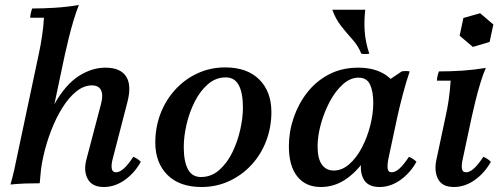

<svg xmlns="http://www.w3.org/2000/svg" viewBox="-20 -734 2010 769"><path d="M22 5Q31 -27 37 -53.5Q43 -80 48 -106L135 -516Q143 -553 148.5 -590Q154 -627 156 -663H101Q101 -670 103.5 -681.5Q106 -693 109 -700Q153 -700 201 -703Q249 -706 296 -714Q286 -690 275 -653.5Q264 -617 255 -580Q246 -543 240 -516L153 -105Q147 -79 144 -53Q141 -27 139 0Q108 0 80.5 1Q53 2 22 5ZM396 15Q349 15 331.5 -17Q314 -49 326 -95L385 -319Q394 -354 384.5 -373Q375 -392 348 -392Q316 -392 286 -368Q256 -344 230.5 -303.5Q205 -263 185 -211.5Q165 -160 153 -105H125Q154 -240 198.5 -318Q243 -396 295.5 -429.5Q348 -463 402 -463Q462 -463 485 -428Q508 -393 490 -324L432 -100Q425 -75 427.5 -59.5Q430 -44 445 -44Q459 -44 475.5 -58.5Q492 -73 514 -106Q523 -102 530 -97.5Q537 -93 544 -86Q519 -41 479.5 -13Q440 15 396 15Z M884 -424Q844 -424 812.5 -396.5Q781 -369 759.5 -326Q738 -283 727 -235Q716 -187 716 -145Q716 -88 732.5 -56.5Q749 -25 785 -25L787 15Q699 15 650.5 -33.5Q602 -82 602 -163Q602 -224 622.5 -278Q643 -332 681 -374Q719 -416 770.5 -440Q822 -464 882 -464ZM785 -25Q826 -25 857.5 -52.5Q889 -80 910 -122.5Q931 -165 942 -213.5Q953 -262 953 -303Q953 -361 936.5 -392.5Q920 -424 884 -424L882 -464Q970 -464 1018.5 -415.5Q1067 -367 1067 -285Q1067 -225 1046.5 -170.5Q1026 -116 988 -74.5Q950 -33 898.5 -9Q847 15 787 15Z M1500 15Q1453 15 1436 -17Q1419 -49 1429 -95L1444 -164L1484 -248L1491 -382L1589 -448Q1605 -451 1621 -448Q1607 -408 1593.5 -356.5Q1580 -305 1571 -264L1536 -100Q1531 -75 1532.5 -59.5Q1534 -44 1549 -44Q1563 -44 1579.5 -58.5Q1596 -73 1618 -106Q1627 -102 1634 -97.5Q1641 -93 1648 -86Q1623 -41 1583.5 -13Q1544 15 1500 15ZM1265 15Q1204 15 1170.5 -27.5Q1137 -70 1137 -148Q1137 -206 1156 -262Q1175 -318 1210.5 -363.5Q1246 -409 1297.5 -436Q1349 -463 1415 -463Q1479 -463 1521.5 -436Q1564 -409 1576 -363L1512 -320Q1512 -261 1493.5 -202Q1475 -143 1441 -93.5Q1407 -44 1362.5 -14.5Q1318 15 1265 15ZM1317 -51Q1350 -51 1379 -76.5Q1408 -102 1429.5 -143Q1451 -184 1463 -231.5Q1475 -279 1475 -322Q1475 -368 1462 -395.5Q1449 -423 1416 -423Q1383 -423 1353 -396Q1323 -369 1300.5 -326.5Q1278 -284 1265 -236.5Q1252 -189 1252 -148Q1252 -99 1269 -75Q1286 -51 1317 -51ZM1311 -695H1443Q1438 -654 1440.5 -611Q1443 -568 1459 -519Q1443 -516 1427 -519Q1415 -550 1392 -575.5Q1369 -601 1346.5 -629.5Q1324 -658 1311 -695Z M1798 15Q1751 15 1734.5 -17Q1718 -49 1728 -95L1764 -264Q1772 -299 1777 -333.5Q1782 -368 1785 -411H1730Q1730 -419 1732.5 -430Q1735 -441 1738 -448Q1785 -448 1831 -451Q1877 -454 1926 -462Q1915 -438 1904 -401.5Q1893 -365 1884 -328.5Q1875 -292 1869 -264L1834 -100Q1828 -75 1830 -59.5Q1832 -44 1847 -44Q1861 -44 1877.5 -58.5Q1894 -73 1916 -106Q1925 -102 1932 -97.5Q1939 -93 1946 -86Q1921 -41 1881.5 -13Q1842 15 1798 15ZM1903 -681 1956 -636 1941 -566 1874 -546 1821 -591 1836 -662Z"/></svg>

Font: Poltawski Nowy Medium
Style: Italic
Weight: 500
Italic angle: -12°
Version: Version 1.001;gftools[0.9.25]